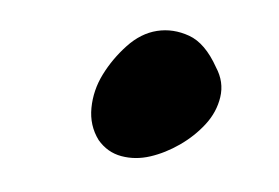

<svg xmlns="http://www.w3.org/2000/svg" viewBox="-26 -72 256 176"><g transform="rotate(-5 101.5 15.5)"><path d="M174 -4Q180 10 175.5 23.5Q171 37 160 47Q149 57 135 63.5Q121 70 107 72Q93 74 80.5 69.5Q68 65 61 53Q54 39 57 23Q60 7 70 -6.5Q80 -20 94 -30.5Q108 -41 123 -42Q138 -43 152 -35Q166 -27 174 -4Z"/></g></svg>

Font: Liu Jian Mao Cao
Style: Regular
Weight: 400
Designer: ZhongQi
Foundry: ZhongQi
Version: Version 1.001